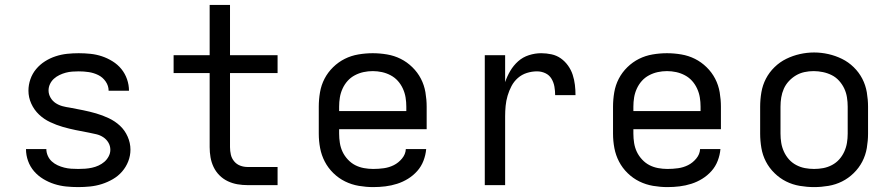

<svg xmlns="http://www.w3.org/2000/svg" viewBox="-20 -755 3640 783"><path d="M299 8Q274 8 249.5 5.5Q225 3 201.5 -4.5Q178 -12 156.5 -25Q135 -38 119 -56.5Q103 -75 94.5 -98.5Q86 -122 86 -147Q86 -147 86 -147Q86 -147 86 -147H169Q169 -133 175 -119.5Q181 -106 191.5 -96.5Q202 -87 215 -81Q228 -75 242 -71.5Q256 -68 270 -67Q284 -66 299 -66Q313 -66 327 -67Q341 -68 355 -71Q369 -74 382 -80Q395 -86 405.5 -95Q416 -104 423 -117Q430 -130 430 -144Q430 -160 422 -173.5Q414 -187 401 -195.5Q388 -204 373 -207.5Q358 -211 343 -214Q316 -219 289 -224.5Q262 -230 236 -237.5Q210 -245 184.5 -257Q159 -269 139 -288Q119 -307 107.5 -332.5Q96 -358 96 -385Q96 -409 104 -432Q112 -455 127.5 -473.5Q143 -492 163.5 -505Q184 -518 207 -525.5Q230 -533 253.5 -535.5Q277 -538 301 -538Q325 -538 349 -535.5Q373 -533 395.5 -525.5Q418 -518 439 -505Q460 -492 475 -473.5Q490 -455 498 -432Q506 -409 506 -385Q506 -385 506 -385Q506 -385 506 -385H423Q423 -405 411 -422.5Q399 -440 380.5 -449Q362 -458 342 -461Q322 -464 301 -464Q288 -464 274.5 -463Q261 -462 248 -458.5Q235 -455 222.5 -449Q210 -443 200 -434Q190 -425 184 -412.5Q178 -400 178 -386Q178 -371 186 -357Q194 -343 207 -334.5Q220 -326 235 -322Q250 -318 265 -316Q292 -311 319 -305.5Q346 -300 372 -292.5Q398 -285 423.5 -273Q449 -261 469 -242.5Q489 -224 500.5 -198Q512 -172 512 -145Q512 -120 503 -97Q494 -74 478 -55.5Q462 -37 440.5 -24.5Q419 -12 395.5 -4.5Q372 3 347.5 5.5Q323 8 299 8Z M990 0Q969 0 948.5 -3.5Q928 -7 909 -16Q890 -25 875 -40Q860 -55 851 -74Q842 -93 838.5 -113.5Q835 -134 835 -155V-457H688V-530H835V-735H918V-530H1112V-457H918V-155Q918 -139 921.5 -124Q925 -109 935 -97Q945 -85 959.5 -79.5Q974 -74 990 -74H1112V0Z M1502 8Q1473 8 1443.5 3Q1414 -2 1387.5 -15Q1361 -28 1339.5 -49Q1318 -70 1304.5 -96Q1291 -122 1285.5 -151Q1280 -180 1280 -210V-320Q1280 -349 1285 -378.5Q1290 -408 1303.5 -434Q1317 -460 1338.5 -481Q1360 -502 1386 -515Q1412 -528 1441.5 -533Q1471 -538 1500 -538Q1529 -538 1558.5 -533Q1588 -528 1614 -515Q1640 -502 1661.5 -481Q1683 -460 1696.5 -434Q1710 -408 1715 -378.5Q1720 -349 1720 -320V-228H1363V-210Q1363 -191 1366 -172Q1369 -153 1377 -136Q1385 -119 1398.5 -104.5Q1412 -90 1428.5 -81.5Q1445 -73 1464 -69.5Q1483 -66 1502 -66Q1524 -66 1545.5 -69Q1567 -72 1586 -81.5Q1605 -91 1619.5 -108.5Q1634 -126 1635 -147H1718Q1716 -123 1707 -99.5Q1698 -76 1681.5 -57.5Q1665 -39 1644 -26Q1623 -13 1599.5 -5.5Q1576 2 1551.5 5Q1527 8 1502 8ZM1637 -302V-320Q1637 -339 1634 -357.5Q1631 -376 1623 -393.5Q1615 -411 1602.5 -425Q1590 -439 1573 -448Q1556 -457 1537.5 -461Q1519 -465 1500 -465Q1481 -465 1462.5 -461Q1444 -457 1427 -448Q1410 -439 1397.5 -425Q1385 -411 1377 -393.5Q1369 -376 1366 -357.5Q1363 -339 1363 -320V-302Z M1957 0V-530H2040V-420Q2048 -444 2061 -466Q2074 -488 2093 -505Q2112 -522 2137 -530Q2162 -538 2187 -538Q2208 -538 2229 -533.5Q2250 -529 2267 -517Q2284 -505 2296.5 -487.5Q2309 -470 2315.5 -450Q2322 -430 2324.5 -409Q2327 -388 2327 -367H2244Q2244 -384 2241 -401.5Q2238 -419 2229 -434Q2220 -449 2204 -456.5Q2188 -464 2170 -464Q2149 -464 2128.5 -457.5Q2108 -451 2092 -437Q2076 -423 2066 -404Q2056 -385 2050 -364.5Q2044 -344 2042 -323Q2040 -302 2040 -281V0Z M2702 8Q2673 8 2643.5 3Q2614 -2 2587.5 -15Q2561 -28 2539.5 -49Q2518 -70 2504.5 -96Q2491 -122 2485.5 -151Q2480 -180 2480 -210V-320Q2480 -349 2485 -378.5Q2490 -408 2503.5 -434Q2517 -460 2538.5 -481Q2560 -502 2586 -515Q2612 -528 2641.5 -533Q2671 -538 2700 -538Q2729 -538 2758.5 -533Q2788 -528 2814 -515Q2840 -502 2861.5 -481Q2883 -460 2896.5 -434Q2910 -408 2915 -378.5Q2920 -349 2920 -320V-228H2563V-210Q2563 -191 2566 -172Q2569 -153 2577 -136Q2585 -119 2598.5 -104.5Q2612 -90 2628.5 -81.5Q2645 -73 2664 -69.5Q2683 -66 2702 -66Q2724 -66 2745.5 -69Q2767 -72 2786 -81.5Q2805 -91 2819.5 -108.5Q2834 -126 2835 -147H2918Q2916 -123 2907 -99.5Q2898 -76 2881.5 -57.5Q2865 -39 2844 -26Q2823 -13 2799.5 -5.5Q2776 2 2751.5 5Q2727 8 2702 8ZM2837 -302V-320Q2837 -339 2834 -357.5Q2831 -376 2823 -393.5Q2815 -411 2802.5 -425Q2790 -439 2773 -448Q2756 -457 2737.5 -461Q2719 -465 2700 -465Q2681 -465 2662.5 -461Q2644 -457 2627 -448Q2610 -439 2597.5 -425Q2585 -411 2577 -393.5Q2569 -376 2566 -357.5Q2563 -339 2563 -320V-302Z M3300 8Q3271 8 3241.5 3Q3212 -2 3186 -15Q3160 -28 3138.5 -49Q3117 -70 3103.5 -96Q3090 -122 3085 -151.5Q3080 -181 3080 -210V-320Q3080 -349 3085 -378.5Q3090 -408 3103.5 -434Q3117 -460 3138.5 -481Q3160 -502 3186.5 -515Q3213 -528 3242 -534.5Q3271 -541 3300 -541Q3329 -541 3358 -534.5Q3387 -528 3413.5 -515Q3440 -502 3461.5 -481Q3483 -460 3496.5 -434Q3510 -408 3515 -378.5Q3520 -349 3520 -320V-210Q3520 -181 3515 -151.5Q3510 -122 3496.5 -96Q3483 -70 3461.5 -49Q3440 -28 3414 -15Q3388 -2 3358.5 3Q3329 8 3300 8ZM3300 -66Q3319 -66 3337.5 -69.5Q3356 -73 3373 -82Q3390 -91 3402.5 -105Q3415 -119 3423 -136.5Q3431 -154 3434 -172.5Q3437 -191 3437 -210V-320Q3437 -339 3434 -358Q3431 -377 3423 -394Q3415 -411 3402 -425.5Q3389 -440 3372 -448.5Q3355 -457 3336 -461Q3317 -465 3298 -465Q3279 -465 3260.5 -461Q3242 -457 3226 -447.5Q3210 -438 3197 -424Q3184 -410 3176.5 -393Q3169 -376 3166 -357.5Q3163 -339 3163 -320V-210Q3163 -191 3166 -172.5Q3169 -154 3177 -136.5Q3185 -119 3197.5 -105Q3210 -91 3227 -82Q3244 -73 3262.5 -69.5Q3281 -66 3300 -66Z"/></svg>

Font: Iosevka Mono
Style: Regular
Weight: 400
Designer: Belleve Invis
Foundry: Belleve Invis
Version: Version 11.1.1